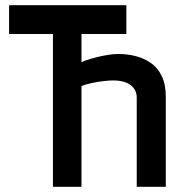

<svg xmlns="http://www.w3.org/2000/svg" viewBox="-20 -720 688 740"><path d="M436 -512Q418 -512 396 -508.5Q374 -505 352.5 -499.5Q331 -494 314.5 -488.5Q298 -483 291 -478V-387Q310 -395 333.5 -400Q357 -405 379.5 -407.5Q402 -410 415 -410Q437 -410 454.5 -405.5Q472 -401 483.5 -392Q495 -383 501 -371Q507 -359 507 -344V0H619V-347Q619 -395 603 -427.5Q587 -460 560.5 -478Q534 -496 502 -504Q470 -512 436 -512ZM294 -589H467V-700H15V-589H184V0H294Z"/></svg>

Font: Advent Pro Expanded
Style: Bold
Weight: 700
Width: 7
Designer: VivaRado, Andreas Kalpakidis
Foundry: VivaRado, Andreas Kalpakidis
Version: Version 3.000